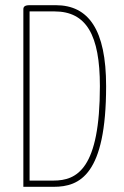

<svg xmlns="http://www.w3.org/2000/svg" viewBox="-20 -720 477 740"><path d="M94 -700C74 -700 70 -693 70 -684V0H187C288 0 389 -47 389 -388C389 -606 321 -700 195 -700ZM94 -24V-676H190C313 -676 365 -585 365 -388C365 -69 277 -24 186 -24Z"/></svg>

Font: Yanone Kaffeesatz Extra Light
Style: Regular
Weight: 200
Designer: Yanone (Cyrillic: Daniel Pouzeot & Huerta Tipografica)
Foundry: Yanone
Version: Version 1.100;PS 001.100;hotconv 1.0.70;makeotf.lib2.5.58329